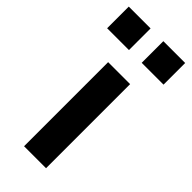

<svg xmlns="http://www.w3.org/2000/svg" viewBox="-264 -768 809 809"><g transform="rotate(45 140.0 -364.0)"><path d="M76 0V-501H207V0ZM178 -599V-728H308V-599ZM-28 -599V-728H102V-599Z"/></g></svg>

Font: Nunito Sans 7pt SemiCondensed
Style: Bold
Weight: 700
Width: 4
Designer: Vernon Adams
Foundry: Vernon Adams
Version: Version 3.101;gftools[0.9.27]